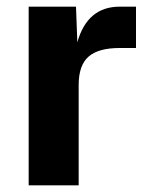

<svg xmlns="http://www.w3.org/2000/svg" viewBox="-20 -556 465 576"><path d="M66 0V-536H208L212 -429Q242 -536 339 -536H388V-412H339Q275 -412 245.5 -386Q216 -360 216 -301V0Z"/></svg>

Font: Txt Sans
Style: Bold
Weight: 700
Designer: Open Source
Foundry: XRLN
Version: Version 1.0